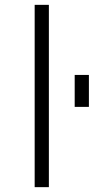

<svg xmlns="http://www.w3.org/2000/svg" viewBox="-20 -771 447 792"><path d="M288.1 -330.1V-461.9H346.7V-330.1ZM123 1V-751H181.6V1Z"/></svg>

Font: Gen Shin Gothic Light
Style: Regular
Weight: 200
Designer: [Source Han Sans]
Ryoko NISHIZUKA  (kana & ideographs); Paul D. Hunt (Latin, Greek & Cyrillic); Wenlong ZHANG  (bopomofo
Version: Version 1.002.20150607